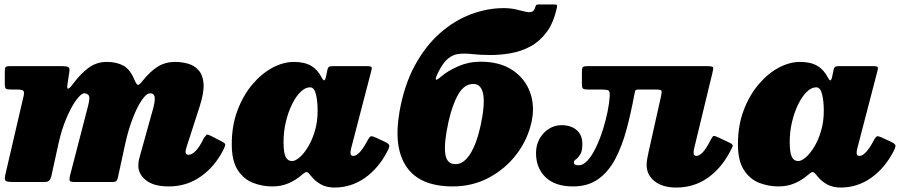

<svg xmlns="http://www.w3.org/2000/svg" viewBox="-20 -817 4066 862"><path d="M24.5 -520H261Q278 -520 286 -516Q294 -512 291.5 -496L283 -439Q279.5 -417.5 286.2 -419Q293 -420.5 305.5 -437.5Q342.5 -487 378.2 -513Q414 -539 459.5 -539Q504 -539 534 -522.2Q564 -505.5 582.5 -461Q593 -436.5 599 -435.8Q605 -435 619 -452.5Q654.5 -497 688.5 -518Q722.5 -539 766 -539Q795.5 -539 823.8 -531.2Q852 -523.5 871.2 -502.2Q890.5 -481 893.8 -442.2Q897 -403.5 877 -341L817 -155Q813 -142 813 -136Q813 -122 826.5 -122Q841 -122 858 -138.8Q875 -155.5 896 -198Q906 -212 910 -212.8Q914 -213.5 928 -206.5L967.5 -186Q989 -176 991 -170Q993 -164 981.5 -142Q944 -68.5 881 -24.2Q818 20 738 20Q670.5 20 635.8 -7.5Q601 -35 601 -73Q601 -87.5 604 -100.8Q607 -114 610.5 -125L662 -310Q676.5 -358 674.8 -378Q673 -398 653.5 -398Q637.5 -398 616.8 -367.8Q596 -337.5 576 -286Q556 -234.5 542 -170.5L509.5 -21Q507.5 -10.5 503 -5.2Q498.5 0 485.5 0H314.5Q296 0 293.2 -5.5Q290.5 -11 294 -27.5L374.5 -338Q385.5 -379.5 378.2 -388.8Q371 -398 358 -398Q344.5 -398 322.2 -367.8Q300 -337.5 278 -285.8Q256 -234 242 -169.5L210.5 -26Q207.5 -13.5 201.5 -6.8Q195.5 0 179.5 0H34.5Q8.5 0 4 -6.8Q-0.5 -13.5 4 -33L86 -386Q90 -403.5 85 -409.2Q80 -415 56.5 -415H31.5Q12 -415 6.8 -418.8Q1.5 -422.5 1.5 -442V-494Q1.5 -510.5 4.8 -515.2Q8 -520 24.5 -520Z M1718.5 -136.5Q1679 -61 1617.8 -18Q1556.5 25 1481.5 25Q1446.5 25 1420.8 10.8Q1395 -3.5 1378.5 -24.5Q1371 -34 1365.5 -39.5Q1358 -46.5 1352.2 -44Q1346.5 -41.5 1333.5 -30.5Q1307.5 -8 1275 6Q1242.5 20 1202.5 20Q1157.5 20 1115.8 3.8Q1074 -12.5 1047.2 -53.8Q1020.5 -95 1020.5 -170Q1020.5 -252.5 1045.8 -320.2Q1071 -388 1112.2 -437Q1153.5 -486 1202.5 -512.5Q1251.5 -539 1299.5 -539Q1347 -539 1376.8 -521.5Q1406.5 -504 1424.5 -468.5Q1430 -457.5 1435 -456.2Q1440 -455 1444.5 -477L1450 -504Q1452 -513 1456.2 -516.5Q1460.5 -520 1474.5 -520H1627.5Q1645.5 -520 1648 -515.5Q1650.5 -511 1646.5 -497L1556.5 -151Q1553.5 -139 1553.5 -131Q1553.5 -117 1566 -117Q1593.5 -117 1630 -186Q1639 -203.5 1645.5 -205Q1652 -206.5 1666.5 -199.5L1707.5 -180.5Q1725.5 -172 1727.5 -164.5Q1729.5 -157 1718.5 -136.5ZM1406 -320Q1406 -361.5 1398.5 -393.2Q1391 -425 1372 -425Q1350.5 -425 1329.5 -404.5Q1308.5 -384 1291.2 -349Q1274 -314 1263.5 -270.2Q1253 -226.5 1253 -180Q1253 -132 1262.2 -113Q1271.5 -94 1291.5 -94Q1305.5 -94 1324.8 -110.2Q1344 -126.5 1362.5 -156.8Q1381 -187 1393.5 -228.5Q1406 -270 1406 -320Z M2480 -782.5Q2465.5 -714.5 2434 -672.5Q2402.5 -630.5 2360.8 -608.2Q2319 -586 2272.8 -578Q2226.5 -570 2183 -570Q2136.5 -570 2101.8 -574Q2067 -578 2040 -575Q2013 -572 1990.2 -553Q1967.5 -534 1945 -487.5Q1934 -464 1937 -459.8Q1940 -455.5 1961.5 -474Q1989.5 -498.5 2036.8 -519.2Q2084 -540 2137 -540Q2225 -540 2281.5 -501.8Q2338 -463.5 2360 -401.8Q2382 -340 2366.5 -270Q2349 -190 2298.8 -124.2Q2248.5 -58.5 2174.8 -19.2Q2101 20 2013 20Q1866 20 1805.8 -67Q1745.5 -154 1773.5 -315Q1794.5 -434.5 1842 -522.2Q1889.5 -610 1954.2 -667.2Q2019 -724.5 2093 -752.5Q2167 -780.5 2240.5 -780.5Q2272 -780.5 2296.2 -774.8Q2320.5 -769 2337.8 -764.8Q2355 -760.5 2366.2 -763.5Q2377.5 -766.5 2382.5 -783.5Q2385.5 -792 2387.8 -794.5Q2390 -797 2399.5 -797H2470Q2478.5 -797 2480.2 -794.2Q2482 -791.5 2480 -782.5ZM1993.5 -270Q1973 -177 1978.8 -128.5Q1984.5 -80 2025 -80Q2062 -80 2091 -126Q2120 -172 2137 -250Q2157.5 -343 2149.8 -391.5Q2142 -440 2105 -440Q2064.5 -440 2037.8 -394Q2011 -348 1993.5 -270Z M2386.5 -130Q2386.5 -166 2402.5 -194.2Q2418.5 -222.5 2444.5 -238.8Q2470.5 -255 2500.5 -255Q2543.5 -255 2569 -233Q2594.5 -211 2594.5 -171Q2594.5 -138.5 2585 -123.5Q2575.5 -108.5 2566 -102Q2556.5 -95.5 2556.5 -89Q2556.5 -80 2562.8 -77.5Q2569 -75 2577.5 -75Q2599 -75 2619 -97.5Q2639 -120 2656.2 -156.5Q2673.5 -193 2686.8 -235Q2700 -277 2708 -317Q2716 -357 2717.5 -386Q2718.5 -407 2711.2 -411Q2704 -415 2683 -415H2621.5Q2605 -415 2598.8 -418.2Q2592.5 -421.5 2592.5 -439V-491Q2592.5 -509.5 2595.8 -514.8Q2599 -520 2617.5 -520H3152.5Q3177.5 -520 3180.8 -515.2Q3184 -510.5 3178.5 -490L3096.5 -151Q3094 -141 3094 -131Q3094 -117 3106.5 -117Q3134 -117 3168 -184Q3177 -201 3181 -205.2Q3185 -209.5 3204 -200.5L3256 -176Q3273.5 -168 3268.8 -158.2Q3264 -148.5 3256 -133.5Q3216.5 -59 3155.2 -17Q3094 25 3016 25Q2954.5 25 2918.8 -3.5Q2883 -32 2883 -77Q2883 -91.5 2886.8 -110Q2890.5 -128.5 2893 -140L2948 -386Q2952 -404.5 2949.5 -409.8Q2947 -415 2924.5 -415H2846.5Q2833.5 -415 2831.8 -409.2Q2830 -403.5 2827.5 -390.5Q2812.5 -308.5 2792.5 -234.5Q2772.5 -160.5 2742.2 -103.2Q2712 -46 2666 -13Q2620 20 2552.5 20Q2472.5 20 2429.5 -21.2Q2386.5 -62.5 2386.5 -130Z M3991 -136.5Q3951.5 -61 3890.2 -18Q3829 25 3754 25Q3719 25 3693.2 10.8Q3667.5 -3.5 3651 -24.5Q3643.5 -34 3638 -39.5Q3630.5 -46.5 3624.8 -44Q3619 -41.5 3606 -30.5Q3580 -8 3547.5 6Q3515 20 3475 20Q3430 20 3388.2 3.8Q3346.5 -12.5 3319.8 -53.8Q3293 -95 3293 -170Q3293 -252.5 3318.2 -320.2Q3343.5 -388 3384.8 -437Q3426 -486 3475 -512.5Q3524 -539 3572 -539Q3619.5 -539 3649.2 -521.5Q3679 -504 3697 -468.5Q3702.5 -457.5 3707.5 -456.2Q3712.5 -455 3717 -477L3722.5 -504Q3724.5 -513 3728.8 -516.5Q3733 -520 3747 -520H3900Q3918 -520 3920.5 -515.5Q3923 -511 3919 -497L3829 -151Q3826 -139 3826 -131Q3826 -117 3838.5 -117Q3866 -117 3902.5 -186Q3911.5 -203.5 3918 -205Q3924.5 -206.5 3939 -199.5L3980 -180.5Q3998 -172 4000 -164.5Q4002 -157 3991 -136.5ZM3678.5 -320Q3678.5 -361.5 3671 -393.2Q3663.5 -425 3644.5 -425Q3623 -425 3602 -404.5Q3581 -384 3563.8 -349Q3546.5 -314 3536 -270.2Q3525.5 -226.5 3525.5 -180Q3525.5 -132 3534.8 -113Q3544 -94 3564 -94Q3578 -94 3597.2 -110.2Q3616.5 -126.5 3635 -156.8Q3653.5 -187 3666 -228.5Q3678.5 -270 3678.5 -320Z"/></svg>

Font: Besley* Fatface
Style: Italic
Weight: 900
Italic angle: -13°
Designer: Owen Earl
Foundry: indestructible type*
Version: Version 3.000; ttfautohint (v1.8.3)